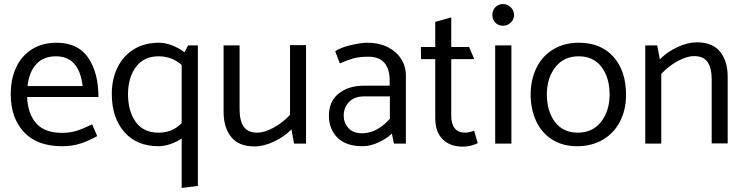

<svg xmlns="http://www.w3.org/2000/svg" viewBox="-20 -709 3672 948"><path d="M259 -498Q189 -498 137.5 -465.5Q86 -433 59.5 -375.5Q33 -318 33 -244Q33 -127 98 -57Q163 13 287 13Q337 13 378 -0.5Q419 -14 460 -37L435 -95Q390 -73 357.5 -63Q325 -53 286 -53Q200 -53 158.5 -100.5Q117 -148 114 -230H466Q466 -350 415.5 -424Q365 -498 259 -498ZM256 -431Q371 -431 388 -284H116Q123 -352 158.5 -391.5Q194 -431 256 -431Z M957 209 877 219V-25Q850 -7 819.5 3Q789 13 763 13Q655 13 593.5 -57.5Q532 -128 532 -245Q532 -319 560.5 -376.5Q589 -434 641.5 -466Q694 -498 765 -498Q795 -498 828.5 -485.5Q862 -473 891 -451L909 -485H957ZM877 -101V-388Q829 -431 763 -431Q691 -431 652 -379.5Q613 -328 612 -246Q612 -159 650.5 -106.5Q689 -54 762 -54Q798 -54 825.5 -65.5Q853 -77 877 -101Z M1250 -54Q1203 -54 1183 -84Q1163 -114 1163 -168V-485H1084V-157Q1084 -79 1121.5 -32.5Q1159 14 1236 14Q1282 14 1333 -10Q1384 -34 1419 -70L1432 0H1491V-486H1412V-142Q1377 -104 1331.5 -79Q1286 -54 1250 -54Z M1798 -429Q1853 -429 1878.5 -398Q1904 -367 1904 -313V-286H1779Q1700 -286 1652 -247Q1604 -208 1604 -138Q1604 -71 1646.5 -29Q1689 13 1770 13Q1808 13 1848 -5.5Q1888 -24 1915 -49L1925 0H1984V-335Q1984 -382 1960 -419Q1936 -456 1893 -477Q1850 -498 1795 -498Q1762 -498 1711.5 -486Q1661 -474 1635 -456L1658 -396Q1694 -412 1724.5 -420.5Q1755 -429 1798 -429ZM1777 -233H1905V-123Q1878 -91 1842.5 -71Q1807 -51 1768 -51Q1723 -51 1700 -77Q1677 -103 1677 -138Q1677 -178 1703.5 -205.5Q1730 -233 1777 -233Z M2208 -623 2129 -601V-477H2058L2059 -417H2129V-126Q2129 -58 2165.5 -21.5Q2202 15 2265 15Q2303 15 2339 -2L2321 -64Q2296 -54 2277 -54Q2242 -54 2225 -76Q2208 -98 2208 -137V-417H2322L2296 -477H2208Z M2518 -635Q2518 -657 2502 -673Q2486 -689 2464 -689Q2441 -689 2426 -673.5Q2411 -658 2411 -635Q2411 -612 2426 -597Q2441 -582 2464 -582Q2486 -582 2502 -597.5Q2518 -613 2518 -635ZM2425 -485V0H2505V-485Z M2829 13Q2759 13 2707 -19.5Q2655 -52 2627.5 -110.5Q2600 -169 2600 -244Q2601 -318 2629.5 -375.5Q2658 -433 2712 -465.5Q2766 -498 2838 -498Q2947 -498 3009 -428.5Q3071 -359 3071 -241Q3071 -167 3041.5 -109.5Q3012 -52 2957 -19.5Q2902 13 2829 13ZM2990 -240Q2990 -326 2950 -378.5Q2910 -431 2837 -431Q2765 -431 2723 -378.5Q2681 -326 2680 -245Q2680 -160 2720 -107Q2760 -54 2833 -54Q2905 -54 2947 -106.5Q2989 -159 2990 -240Z M3407 -432Q3454 -432 3474 -402Q3494 -372 3494 -318V-1H3573V-329Q3573 -407 3535.5 -453.5Q3498 -500 3421 -500Q3375 -500 3324 -476Q3273 -452 3238 -416L3225 -485H3166V0H3245V-344Q3280 -382 3325.5 -407Q3371 -432 3407 -432Z"/></svg>

Font: Catamaran
Style: Regular
Weight: 400
Designer: Pria Ravichandran
Version: Version 1.000;PS 001.000;hotconv 1.0.70;makeotf.lib2.5.58329